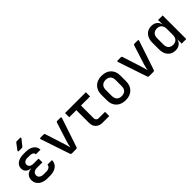

<svg xmlns="http://www.w3.org/2000/svg" viewBox="218 -1970 3164 3164"><g transform="rotate(-45 1800.0 -387.5)"><path d="M337 7H278Q181 7 123.5 -38.5Q66 -84 66 -159Q66 -218 101 -255.5Q136 -293 197 -297V-302Q145 -305 113 -336Q81 -367 81 -414Q81 -481 135.5 -519Q190 -557 282 -557H331Q421 -557 474 -517Q527 -477 528 -409H422Q420 -436 396 -451.5Q372 -467 331 -467H282Q240 -467 215 -448.5Q190 -430 190 -398Q190 -366 214.5 -347Q239 -328 282 -328H402V-239H278Q231 -239 204 -218Q177 -197 177 -161Q177 -126 204 -105.5Q231 -85 278 -85H337Q381 -85 407.5 -103.5Q434 -122 434 -154H541Q541 -80 485.5 -36.5Q430 7 337 7ZM262 -645Q250 -645 246 -652Q242 -659 249 -669L328 -773Q336 -785 352 -785H425Q438 -785 441.5 -778Q445 -771 437 -761L353 -657Q343 -645 328 -645Z M848 0Q831 0 825 -16L653 -527Q649 -538 654 -544Q659 -550 669 -550H742Q760 -550 764 -534L872 -198Q882 -167 890 -136.5Q898 -106 902 -86Q906 -106 912.5 -136.5Q919 -167 929 -198L1036 -534Q1041 -550 1058 -550H1131Q1142 -550 1146.5 -544Q1151 -538 1147 -527L976 -16Q970 0 953 0Z M1565 0Q1492 0 1449 -42Q1406 -84 1406 -156V-452H1241V-550H1726V-452H1514V-157Q1514 -131 1529 -114.5Q1544 -98 1570 -98H1721V0Z M2100 9Q1998 9 1937.5 -50Q1877 -109 1877 -211V-339Q1877 -442 1937 -500.5Q1997 -559 2100 -559Q2203 -559 2263 -500.5Q2323 -442 2323 -339V-211Q2323 -109 2262.5 -50Q2202 9 2100 9ZM2100 -86Q2154 -86 2184.5 -116.5Q2215 -147 2215 -204V-346Q2215 -403 2184.5 -433.5Q2154 -464 2100 -464Q2046 -464 2015.5 -433.5Q1985 -403 1985 -346V-204Q1985 -147 2015.5 -116.5Q2046 -86 2100 -86Z M2648 0Q2631 0 2625 -16L2453 -527Q2449 -538 2454 -544Q2459 -550 2469 -550H2542Q2560 -550 2564 -534L2672 -198Q2682 -167 2690 -136.5Q2698 -106 2702 -86Q2706 -106 2712.5 -136.5Q2719 -167 2729 -198L2836 -534Q2841 -550 2858 -550H2931Q2942 -550 2946.5 -544Q2951 -538 2947 -527L2776 -16Q2770 0 2753 0Z M3259 10Q3177 10 3127.5 -46Q3078 -102 3078 -197V-352Q3078 -448 3127.5 -504Q3177 -560 3259 -560Q3318 -560 3357.5 -530.5Q3397 -501 3408 -448H3411L3408 -550H3516V0H3409V-102H3408Q3397 -49 3357.5 -19.5Q3318 10 3259 10ZM3297 -84Q3349 -84 3378.5 -115.5Q3408 -147 3408 -205V-346Q3408 -403 3378.5 -434.5Q3349 -466 3297 -466Q3245 -466 3215.5 -435.5Q3186 -405 3186 -347V-203Q3186 -145 3215.5 -114.5Q3245 -84 3297 -84Z"/></g></svg>

Font: Pitagon Sans Mono SemiBold
Style: Regular
Weight: 600
Monospace: yes
Designer: Travis Tran
Foundry: Pitagon
Version: Version 1.001; ttfautohint (v1.8.4.7-5d5b);gftools[0.9.26]